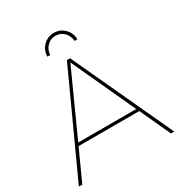

<svg xmlns="http://www.w3.org/2000/svg" viewBox="-202 -1021 1089 1161"><g transform="rotate(-30 343.0 -440.5)"><path d="M258 -776H238Q239 -821 269.5 -851Q300 -881 343 -881Q386 -881 416.5 -851Q447 -821 448 -776H428Q426 -812 402 -836.5Q378 -861 343 -861Q308 -861 284 -836.5Q260 -812 258 -776ZM653 0 555 -213H131L34 0H10L330 -699H352L676 0ZM140 -233H545L341 -676Z"/></g></svg>

Font: Montserrat arm Thin
Style: Regular
Weight: 250
Designer: Julieta Ulanovsky
Foundry: Julieta Ulanovsky
Version: Version 6.000;PS 006.000;hotconv 1.0.88;makeotf.lib2.5.64775